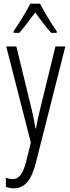

<svg xmlns="http://www.w3.org/2000/svg" viewBox="-20 -785 383 1046"><path d="M14 -532H69L153 -187Q162 -148 166 -127Q170 -106 173 -85H176Q181 -114 186 -138Q191 -162 198 -188L282 -532H336L175 103Q156 177 127 209Q98 241 55 241Q44 241 33.5 239Q23 237 12 233V183Q32 191 49 191Q73 191 90.5 170.5Q108 150 123 93L148 -8ZM198 -765Q210 -742 227 -712.5Q244 -683 261 -656.5Q278 -630 289 -615V-606H259Q238 -629 215.5 -658.5Q193 -688 172 -717Q151 -690 127.5 -658.5Q104 -627 85 -606H54V-615Q68 -635 85 -661.5Q102 -688 118 -715.5Q134 -743 145 -765Z"/></svg>

Font: Noto Sans Myanmar ExtraCondensed Light
Style: Regular
Weight: 300
Width: 2
Designer: Monotype Design Team
Foundry: Monotype Imaging Inc.
Version: Version 2.107; ttfautohint (v1.8.4.7-5d5b)